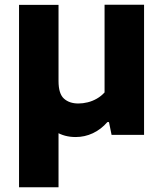

<svg xmlns="http://www.w3.org/2000/svg" viewBox="-20 -567 690 807"><path d="M298 9Q250.5 9 214.5 -13.5Q178.5 -36 158.8 -85.8Q139 -135.5 139 -216V-316.5H226V-226.5Q226 -173 248.8 -152.5Q271.5 -132 309.5 -132Q328.5 -132 348.8 -137Q369 -142 387.2 -152.5Q405.5 -163 419.5 -178.5V-547H585.5V0H449L438 -54H431.5Q404.5 -23 370.2 -7Q336 9 298 9ZM60 220V-546.5H226V220Z"/></svg>

Font: Encode Sans SemiExpanded
Style: Bold
Weight: 700
Width: 6
Designer: Multiple Designers
Foundry: Impallari Type
Version: Version 3.002